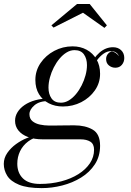

<svg xmlns="http://www.w3.org/2000/svg" viewBox="-62 -708 672 988"><path d="M152.5 260Q78.5 260 35.8 242.5Q-7 225 -24.8 196.5Q-42.5 168 -42.5 135.5Q-42.5 105 -24.5 79Q-6.5 53 20.5 33.5Q47.5 14 75 3Q102.5 -8 121.5 -8H150.5Q110.5 -1 83 19.8Q55.5 40.5 41.2 70.2Q27 100 27 134.5Q27 181.5 56 210Q85 238.5 143.5 238.5Q202 238.5 252.8 225.2Q303.5 212 341.5 188Q379.5 164 400.8 132Q422 100 422 62.5Q422 33 402.8 21Q383.5 9 352.5 9Q343 9 322.8 9Q302.5 9 277.2 9Q252 9 227.5 9Q203 9 184.2 9Q165.5 9 159 9Q114 9 82 -3Q50 -15 32.8 -36.5Q15.5 -58 15.5 -86.5Q15.5 -110.5 28.5 -131.2Q41.5 -152 64.8 -167.8Q88 -183.5 119.5 -192.2Q151 -201 188.5 -201L187.5 -188Q140.5 -188 115 -166Q89.5 -144 89.5 -120.5Q89.5 -97 105.2 -84.2Q121 -71.5 144.2 -66.8Q167.5 -62 189.5 -62Q207 -62 232.5 -62.2Q258 -62.5 282.2 -62.8Q306.5 -63 320.5 -63Q377 -63 415 -41Q453 -19 453 42Q453 96.5 426.2 137.5Q399.5 178.5 355.2 205.8Q311 233 258 246.5Q205 260 152.5 260ZM261.5 -160Q221 -160 189 -176.5Q157 -193 138.5 -223.5Q120 -254 120 -296.5Q120 -344.5 146.8 -383.8Q173.5 -423 217.2 -446.2Q261 -469.5 311.5 -469.5Q352 -469.5 384 -452Q416 -434.5 434.5 -402.8Q453 -371 453 -328.5Q453 -281 426.2 -242.8Q399.5 -204.5 356 -182.2Q312.5 -160 261.5 -160ZM251.5 -179.5Q272.5 -179.5 292 -191.2Q311.5 -203 328.5 -223.2Q345.5 -243.5 358.2 -268.8Q371 -294 378.2 -321Q385.5 -348 385.5 -373Q385.5 -406 370 -428Q354.5 -450 321.5 -450Q300.5 -450 281 -438.2Q261.5 -426.5 244.5 -406.2Q227.5 -386 214.8 -361Q202 -336 194.8 -309Q187.5 -282 187.5 -257Q187.5 -224 203 -201.8Q218.5 -179.5 251.5 -179.5ZM519.5 -465Q545 -465 561.2 -449.8Q577.5 -434.5 577.5 -409.5Q577.5 -389 565 -374.2Q552.5 -359.5 531.5 -359.5Q513 -359.5 498.5 -371.2Q484 -383 484 -404Q484 -418.5 492.2 -429.2Q500.5 -440 513.5 -444Q524 -441.5 533.2 -435.5Q542.5 -429.5 549.5 -419Q545 -432 534 -438.5Q523 -445 510.5 -445Q490 -445 471.5 -432.2Q453 -419.5 436.5 -397.2Q420 -375 406 -346.5L392 -354.5Q418.5 -410 450.2 -437.5Q482 -465 519.5 -465ZM213.5 -566 202.5 -577.5 334.5 -687.5H399.5L488 -577.5L475.5 -564.5L365 -642.5Z"/></svg>

Font: Bodoni Moda 11pt
Style: Italic
Weight: 400
Italic angle: -13°
Version: Version 2.004